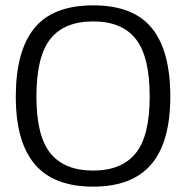

<svg xmlns="http://www.w3.org/2000/svg" viewBox="-20 -682 695 717"><path d="M39 -321Q39 -492 108.5 -577Q178 -662 328 -662Q478 -662 547 -577Q616 -492 616 -321Q616 -152 545 -68.5Q474 15 328 15Q181 15 110 -68.5Q39 -152 39 -321ZM539 -321Q539 -471 487 -536.5Q435 -602 328 -602Q220 -602 168 -536.5Q116 -471 116 -321Q116 -174 168.5 -109.5Q221 -45 328 -45Q434 -45 486.5 -109.5Q539 -174 539 -321Z"/></svg>

Font: Pridi Light
Style: Regular
Weight: 300
Version: Version 1.002